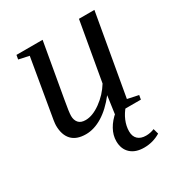

<svg xmlns="http://www.w3.org/2000/svg" viewBox="-158 -567 816 873"><g transform="rotate(-30 250.0 -131.0)"><path d="M130.9 -94.2Q130.9 -72.3 142.6 -58.6Q154.3 -44.9 179.7 -44.9Q216.3 -44.9 258.8 -75.4Q301.3 -106 328.6 -150.4L382.8 -459H463.9L389.2 -34.2L446.8 -22L442.9 0H307.1L320.3 -94.2Q279.8 -42 235.8 -15.1Q191.9 11.7 148.9 11.7Q99.6 11.7 74.7 -14.9Q49.8 -41.5 49.8 -91.3Q49.8 -98.6 52.5 -117.4Q55.2 -136.2 105 -425.3L50.8 -437L54.7 -459H191.9L142.1 -175.3Q130.9 -113.8 130.9 -94.2ZM433.6 172.9Q394.5 196.8 347.7 196.8Q302.7 196.8 277.1 173.1Q251.5 149.4 251.5 107.9Q251.5 77.1 268.1 47.1Q284.7 17.1 314.9 -7.8H368.2Q347.7 15.1 335.9 43Q324.2 70.8 324.2 98.6Q324.2 125 339.4 139.4Q354.5 153.8 382.3 153.8Q404.8 153.8 425.8 145Z"/></g></svg>

Font: Liberation Serif
Style: Italic
Weight: 400
Italic angle: -16.333°
Designer: Steve Matteson
Foundry: Ascender Corporation
Version: Version 2.1.5